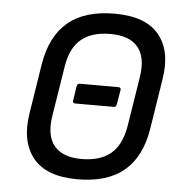

<svg xmlns="http://www.w3.org/2000/svg" viewBox="-50 -715 731 775"><g transform="rotate(5 315.5 -327.5)"><path d="M257 -292Q245 -292 247 -303L256 -362Q258 -373 267 -373H424Q436 -373 434 -362L424 -303Q422 -292 413 -292ZM291 12Q166 12 112 -54.5Q58 -121 76 -235L108 -438Q127 -553 195 -610Q263 -667 384 -667Q510 -667 564 -601Q618 -535 599 -420L567 -217Q549 -103 481 -45.5Q413 12 291 12ZM301 -71Q376 -71 419 -106.5Q462 -142 475 -219L507 -420Q520 -502 485.5 -543Q451 -584 374 -584Q299 -584 256 -548.5Q213 -513 201 -436L169 -235Q156 -153 190.5 -112Q225 -71 301 -71Z"/></g></svg>

Font: Sofia Sans Medium
Style: Italic
Weight: 500
Italic angle: -9°
Version: Version 4.101